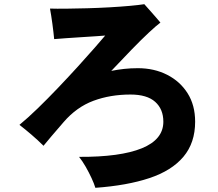

<svg xmlns="http://www.w3.org/2000/svg" viewBox="-20 -836 1040 918"><path d="M436 62Q430 42 417.5 15Q405 -12 389.5 -39Q374 -66 358 -86Q555 -85 658 -127Q761 -169 761 -254Q761 -314 722 -349Q683 -384 604 -384Q507 -384 426.5 -354Q346 -324 284 -252Q246 -208 225.5 -184Q205 -160 188 -139Q161 -166 130 -192.5Q99 -219 73 -239Q112 -271 160 -317.5Q208 -364 258 -416.5Q308 -469 353.5 -519Q399 -569 433 -608Q467 -647 483 -666Q473 -665 442.5 -663Q412 -661 373 -658.5Q334 -656 297.5 -653.5Q261 -651 239 -649Q236 -681 230.5 -722Q225 -763 219 -795Q249 -794 296 -794.5Q343 -795 397 -796.5Q451 -798 504 -801Q557 -804 601 -808Q645 -812 670 -816Q679 -806 694 -789Q709 -772 724 -755Q739 -738 747 -728Q728 -714 691.5 -680Q655 -646 609 -598.5Q563 -551 512 -497Q541 -503 573 -506.5Q605 -510 639 -510Q717 -510 779 -478.5Q841 -447 877 -390Q913 -333 913 -254Q913 -153 857 -86.5Q801 -20 694.5 15.5Q588 51 436 62Z"/></svg>

Font: Zen Kaku Gothic Antique Black
Style: Regular
Weight: 900
Designer: Yoshimichi Ohira
Foundry: Positype
Version: Version 1.001